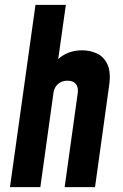

<svg xmlns="http://www.w3.org/2000/svg" viewBox="-20 -770 505 790"><path d="M21 0 126 -750H251L219.5 -527Q259.5 -563 318 -563Q350.5 -563 378.8 -550Q407 -537 422 -505.2Q437 -473.5 429 -418L371 0H246L300 -388Q303 -410.5 292.2 -424.2Q281.5 -438 258 -438Q234 -438 218.5 -424.2Q203 -410.5 200 -388L146 0Z"/></svg>

Font: Mohave
Style: Bold Italic
Weight: 700
Italic angle: -8°
Designer: Gumpita Rahayu
Foundry: Tokotype
Version: Version 2.003; ttfautohint (v1.8.3)